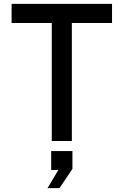

<svg xmlns="http://www.w3.org/2000/svg" viewBox="-20 -730 640 994"><path d="M248 0V-611H40V-710H560V-611H352V0ZM226 244 282 150H245V52H355V144L288 244Z"/></svg>

Font: Geist Mono Medium
Style: Regular
Weight: 500
Monospace: yes
Designer: Basement.studio, Andrés Briganti, Mateo Zaragoza
Foundry: Basement.studio, Vercel, Andrés Briganti, Guido Ferreyra, Mateo Zaragoza
Version: Version 1.500; ttfautohint (v1.8.4.7-5d5b)